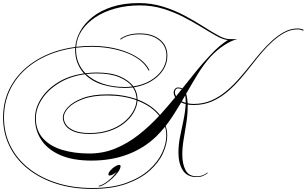

<svg xmlns="http://www.w3.org/2000/svg" viewBox="-83 -971 1992 1247"><path d="M1003 -90Q1003 -36 975.5 24.5Q948 85 889 137.5Q830 190 737.5 223Q645 256 516 256Q388 256 282 222Q176 188 98.5 126Q21 64 -21 -21Q-63 -106 -63 -208Q-63 -329 -4 -425.5Q55 -522 160.5 -584.5Q266 -647 406 -666Q410 -717 437.5 -767.5Q465 -818 516.5 -859.5Q568 -901 643.5 -926Q719 -951 819 -951Q902 -951 977 -927.5Q1052 -904 1117.5 -869Q1183 -834 1237.5 -799Q1292 -764 1335 -740.5Q1378 -717 1408 -717H1459Q1422 -709 1374.5 -678.5Q1327 -648 1286 -604Q1240 -553 1201.5 -490Q1163 -427 1126 -362Q1130 -349 1132.5 -333Q1135 -317 1136 -300Q1154 -296 1175 -296Q1238 -296 1290.5 -319Q1343 -342 1388.5 -380.5Q1434 -419 1475 -466.5Q1516 -514 1555 -563Q1579 -594 1611.5 -632Q1644 -670 1682 -705Q1720 -740 1762 -763Q1804 -786 1849 -786Q1873 -786 1889 -777L1886 -771Q1878 -776 1868.5 -778Q1859 -780 1848 -780Q1806 -780 1766 -758.5Q1726 -737 1688.5 -703Q1651 -669 1618.5 -631Q1586 -593 1560 -559Q1522 -510 1481 -462Q1440 -414 1394 -375Q1348 -336 1294 -312.5Q1240 -289 1175 -289Q1154 -289 1136 -292Q1136 -289 1136 -284Q1136 -229 1127.5 -174Q1119 -119 1110 -67Q1101 -15 1101 33Q1101 94 1122 134Q1143 174 1195 174Q1236 174 1264 149L1266 153Q1251 165 1234.5 172Q1218 179 1193 179Q1132 179 1104 134.5Q1076 90 1076 20Q1076 -31 1086.5 -83.5Q1097 -136 1108.5 -189.5Q1120 -243 1123 -295Q1107 -299 1094 -306Q1070 -266 1045.5 -227.5Q1021 -189 993 -153Q1003 -123 1003 -90ZM810 -326V-325Q904 -289 956 -224Q981 -252 1006 -281Q1031 -310 1055 -339Q1045 -355 1045 -371Q1045 -383 1053 -393Q1061 -403 1074 -403Q1089 -403 1101 -396Q1147 -454 1191.5 -509Q1236 -564 1280 -610Q1311 -644 1340.5 -669Q1370 -694 1397 -711Q1365 -714 1322 -738Q1279 -762 1225.5 -795Q1172 -828 1109 -860.5Q1046 -893 975 -914.5Q904 -936 825 -936Q740 -936 666.5 -916Q593 -896 537.5 -859.5Q482 -823 449 -774Q416 -725 412 -667Q463 -673 516 -673Q570 -673 626.5 -664Q683 -655 735 -635.5Q787 -616 827 -586.5Q867 -557 888 -515L882 -513Q861 -554 822 -583Q783 -612 732 -630.5Q681 -649 625.5 -658Q570 -667 516 -667Q462 -667 411 -661Q411 -655 411 -649Q411 -558 472 -495Q507 -500 544 -500Q638 -500 696.5 -474.5Q755 -449 783 -410Q845 -419 893.5 -447.5Q942 -476 970 -517.5Q998 -559 998 -609Q998 -672 950.5 -710Q903 -748 824 -748Q746 -748 701 -714L697 -718Q746 -754 824 -754Q906 -754 955 -714.5Q1004 -675 1004 -609Q1004 -558 976 -515.5Q948 -473 899 -443.5Q850 -414 787 -404Q810 -369 810 -326ZM-57 -208Q-57 -107 -15 -23Q27 61 103.5 122Q180 183 285 216.5Q390 250 516 250Q644 250 735 217.5Q826 185 884 133Q942 81 969.5 22Q997 -37 997 -90Q997 -120 989 -148Q975 -131 961 -115.5Q947 -100 932 -85Q852 -8 746 32Q640 72 511 72Q389 72 307.5 36Q226 0 185 -62.5Q144 -125 144 -203Q144 -268 183 -329.5Q222 -391 293 -435.5Q364 -480 462 -494Q436 -523 420.5 -561.5Q405 -600 405 -649Q405 -655 405 -660Q267 -641 163 -579.5Q59 -518 1 -422.5Q-57 -327 -57 -208ZM544 -494Q510 -494 477 -490Q519 -450 583 -428Q647 -406 729 -406Q753 -406 776 -409Q748 -446 690.5 -470Q633 -494 544 -494ZM496 26Q588 26 667.5 -7Q747 -40 817.5 -95.5Q888 -151 951 -219Q902 -282 810 -317Q807 -279 785.5 -241Q764 -203 724 -171Q684 -139 627.5 -120Q571 -101 499 -101Q435 -101 397 -116.5Q359 -132 342 -156.5Q325 -181 325 -207Q325 -239 357 -274Q389 -309 453.5 -333.5Q518 -358 615 -358Q667 -358 714.5 -350Q762 -342 804 -327Q803 -369 780 -403Q755 -400 729 -400Q653 -400 583.5 -421Q514 -442 468 -489Q370 -475 298.5 -430.5Q227 -386 188.5 -325.5Q150 -265 150 -203Q150 -123 196.5 -72Q243 -21 321.5 2.5Q400 26 496 26ZM1074 -397Q1064 -397 1058.5 -389.5Q1053 -382 1053 -371Q1053 -359 1061 -346Q1070 -357 1079 -368.5Q1088 -380 1097 -391Q1087 -397 1074 -397ZM1123 -314Q1123 -336 1120 -351Q1114 -342 1108.5 -332Q1103 -322 1098 -313Q1109 -307 1123 -303Q1123 -308 1123 -314ZM331 -208Q331 -183 347.5 -160Q364 -137 401 -122Q438 -107 499 -107Q569 -107 625 -126Q681 -145 720 -176.5Q759 -208 780.5 -245.5Q802 -283 804 -320Q718 -351 614 -351Q519 -351 456 -327.5Q393 -304 362 -271Q331 -238 331 -208ZM700 108Q700 123 685.5 144Q671 165 648.5 186Q626 207 602.5 222Q579 237 561 240L557 236Q584 231 616 206Q648 181 675 145Q663 155 650.5 162Q638 169 630 169Q621 169 621 162Q621 151 633.5 136.5Q646 122 663 111Q680 100 691 100Q700 100 700 108Z"/></svg>

Font: Ballet 72pt
Style: Regular
Weight: 400
Designer: Maximiliano R. Sproviero
Foundry: Omnibus-Type
Version: Version 1.100; ttfautohint (v1.8.3)